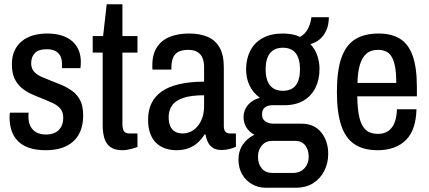

<svg xmlns="http://www.w3.org/2000/svg" viewBox="-20 -696 2020 905"><path d="M196 12Q149 12 116.5 0.5Q84 -11 64 -31.5Q44 -52 34.5 -80.5Q25 -109 25 -143Q25 -148 25.5 -154Q26 -160 27 -165H115Q114 -159 114 -154.5Q114 -150 114 -146Q114 -119 124 -100Q134 -81 152.5 -71.5Q171 -62 197 -62Q222 -62 240 -71Q258 -80 268 -97.5Q278 -115 278 -141Q278 -169 263 -185.5Q248 -202 224 -212.5Q200 -223 173 -234Q149 -243 124.5 -254.5Q100 -266 80 -283.5Q60 -301 48 -327Q36 -353 36 -393Q36 -429 48 -456Q60 -483 82.5 -501.5Q105 -520 135.5 -529Q166 -538 202 -538Q240 -538 269.5 -529Q299 -520 319.5 -502.5Q340 -485 350.5 -460Q361 -435 361 -405Q361 -397 360.5 -389Q360 -381 359 -375H272V-396Q272 -419 263.5 -434Q255 -449 239 -456.5Q223 -464 200 -464Q181 -464 167 -459.5Q153 -455 144 -445.5Q135 -436 131 -424Q127 -412 127 -398Q127 -374 140 -359Q153 -344 174.5 -334.5Q196 -325 221 -315Q246 -306 272.5 -294.5Q299 -283 322 -266Q345 -249 358.5 -222Q372 -195 372 -152Q372 -109 359 -78Q346 -47 322.5 -27Q299 -7 267 2.5Q235 12 196 12Z M557 12Q520 12 499.5 -3.5Q479 -19 471.5 -46Q464 -73 464 -105V-448H417V-526H466L483 -676H557V-526H628V-448H557V-112Q557 -89 564 -78Q571 -67 589 -67H628V-3Q617 1 604.5 4.5Q592 8 580 10Q568 12 557 12Z M811 12Q784 12 760 4Q736 -4 717.5 -21Q699 -38 688.5 -65.5Q678 -93 678 -132Q678 -175 693.5 -208Q709 -241 741 -264Q773 -287 823.5 -299Q874 -311 942 -311V-379Q942 -405 934.5 -423Q927 -441 910.5 -451Q894 -461 867 -461Q834 -461 817 -449.5Q800 -438 794 -419.5Q788 -401 788 -378V-368H699Q698 -373 698 -377.5Q698 -382 698 -388Q698 -441 720.5 -474.5Q743 -508 782 -523Q821 -538 871 -538Q922 -538 958.5 -522.5Q995 -507 1015 -472Q1035 -437 1035 -378V-101Q1035 -84 1042.5 -75.5Q1050 -67 1062 -67H1092V-4Q1079 2 1061.5 6.5Q1044 11 1024 11Q1000 11 984.5 1.5Q969 -8 960.5 -25Q952 -42 949 -62H944Q931 -41 912.5 -24Q894 -7 869 2.5Q844 12 811 12ZM841 -67Q861 -67 879 -75.5Q897 -84 911 -100.5Q925 -117 933.5 -141Q942 -165 942 -196V-247Q881 -247 844 -234.5Q807 -222 791 -199Q775 -176 775 -144Q775 -119 782.5 -101.5Q790 -84 805 -75.5Q820 -67 841 -67Z M1234 189Q1197 189 1167.5 172Q1138 155 1121 125Q1104 95 1104 57Q1104 15 1125 -15Q1146 -45 1179 -61Q1154 -74 1141 -96Q1128 -118 1128 -144Q1128 -177 1149 -201.5Q1170 -226 1205 -235Q1173 -258 1156.5 -292.5Q1140 -327 1140 -369Q1140 -418 1159.5 -456.5Q1179 -495 1218 -516.5Q1257 -538 1313 -538Q1337 -538 1357.5 -534Q1378 -530 1394 -522Q1418 -535 1431 -559.5Q1444 -584 1448 -615H1530Q1530 -580 1518.5 -554Q1507 -528 1488 -511.5Q1469 -495 1443 -488Q1465 -465 1475.5 -434.5Q1486 -404 1486 -370Q1486 -321 1467 -282.5Q1448 -244 1411 -222Q1374 -200 1319 -200H1264Q1242 -200 1228.5 -189.5Q1215 -179 1215 -156Q1215 -135 1230.5 -124Q1246 -113 1269 -113H1402Q1461 -113 1494 -72Q1527 -31 1527 29Q1527 73 1508.5 109.5Q1490 146 1456 167.5Q1422 189 1372 189ZM1263 119H1363Q1384 119 1400.5 109Q1417 99 1426 81.5Q1435 64 1435 43Q1435 9 1418 -11.5Q1401 -32 1372 -32H1263Q1233 -32 1214.5 -10.5Q1196 11 1196 43Q1196 77 1214 98Q1232 119 1263 119ZM1313 -268Q1354 -268 1374 -293.5Q1394 -319 1394 -369Q1394 -419 1374 -445Q1354 -471 1313 -471Q1273 -471 1252.5 -445Q1232 -419 1232 -369Q1232 -337 1241 -314Q1250 -291 1268.5 -279.5Q1287 -268 1313 -268Z M1760 12Q1693 12 1650.5 -16.5Q1608 -45 1588 -106Q1568 -167 1568 -263Q1568 -362 1589 -422.5Q1610 -483 1653.5 -510.5Q1697 -538 1765 -538Q1825 -538 1865 -513.5Q1905 -489 1925 -433.5Q1945 -378 1945 -285V-242H1664Q1665 -181 1674 -142Q1683 -103 1704 -84Q1725 -65 1761 -65Q1782 -65 1798 -72Q1814 -79 1825.5 -93Q1837 -107 1843.5 -129Q1850 -151 1851 -181H1943Q1942 -134 1930 -97.5Q1918 -61 1894.5 -37Q1871 -13 1837 -0.5Q1803 12 1760 12ZM1665 -305H1848Q1848 -347 1843 -376.5Q1838 -406 1828 -425Q1818 -444 1801.5 -452.5Q1785 -461 1762 -461Q1727 -461 1706.5 -442.5Q1686 -424 1676 -389.5Q1666 -355 1665 -305Z"/></svg>

Font: Archivo Condensed Medium
Style: Regular
Weight: 500
Width: 3
Designer: Hector Gatti
Foundry: Omnibus-Type
Version: Version 2.001